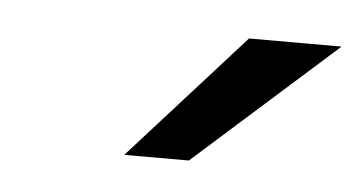

<svg xmlns="http://www.w3.org/2000/svg" viewBox="-27 -737 408 217"><g transform="rotate(5 177.0 -628.5)"><path d="M353.5 -700 192.8 -556.7H119.5L248.5 -700Z"/></g></svg>

Font: Epunda Sans Light
Style: Italic
Weight: 300
Italic angle: -12.0243°
Designer: Simon Atzbach
Foundry: typofactur
Version: Version 2.204